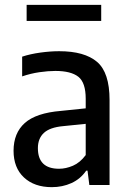

<svg xmlns="http://www.w3.org/2000/svg" viewBox="-20 -764 532 793"><path d="M194 9Q122 9 79 -31Q36 -71 36 -141.5Q36 -214.5 82.5 -256Q129 -297.5 232 -306L334 -316.5V-356Q334 -423 303.5 -447Q273 -471 208.5 -471Q179 -471 142.8 -465.8Q106.5 -460.5 71.5 -448.5V-530Q105 -541 146.5 -546.8Q188 -552.5 224.5 -552.5Q329 -552.5 380.8 -508.5Q432.5 -464.5 432.5 -351V0H349L341.5 -59H336Q312 -24.5 275 -7.8Q238 9 194 9ZM136.5 -152Q136.5 -67 224 -67Q252 -67 281.2 -79.5Q310.5 -92 334 -123.5V-252.5L240.5 -243Q186 -238 161.2 -215Q136.5 -192 136.5 -152ZM90 -677.5V-744H398V-677.5Z"/></svg>

Font: Encode Sans SemiCondensed SemiCondensed Medium
Style: Regular
Weight: 500
Width: 4
Designer: Multiple Designers
Foundry: Impallari Type
Version: Version 3.000; ttfautohint (v1.8.3) -l 8 -r 50 -G 200 -x 14 